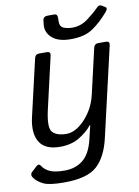

<svg xmlns="http://www.w3.org/2000/svg" viewBox="-106 -779 760 1047"><g transform="rotate(-10 274.5 -255.5)"><path d="M51.8 -178.7 124 -490.7Q128.9 -512.7 150.9 -512.7H192.9Q214.8 -512.7 210 -490.7L143.6 -202.1Q121.6 -106 144.8 -80.6Q168 -55.2 221.7 -55.2Q273.4 -55.2 325 -110.6Q376.5 -166 394 -242.2L451.2 -490.7Q456.1 -512.7 478 -512.7H520Q542 -512.7 537.1 -490.7L422.9 4.4Q399.9 104.5 345.7 154.1Q291.5 203.6 163.1 203.6Q79.6 203.6 47.9 187.5Q16.1 171.4 0 149.4Q-14.2 129.9 1 116.2L28.3 90.8Q43.9 76.7 52.7 90.8Q67.4 114.3 95.2 127.2Q123 140.1 178.2 140.1Q237.3 140.1 279.1 106.7Q320.8 73.2 338.9 -4.9Q350.1 -54.7 356.9 -80.6H355Q326.2 -44.9 281.7 -18.3Q237.3 8.3 175.3 8.3Q92.3 8.3 62 -41.7Q31.7 -91.8 51.8 -178.7ZM204.6 -686Q207 -708 231.9 -708H269Q286.1 -708 285.6 -686L285.2 -669.4Q284.2 -637.2 305.7 -628.7Q327.1 -620.1 354 -620.1Q400.4 -620.1 438.7 -648.4Q477.1 -676.8 504.9 -705.1Q518.1 -718.8 530.8 -710.9L550.3 -699.2Q563 -691.9 545.9 -671.9Q502 -621.1 456.5 -590.3Q411.1 -559.6 335.4 -559.6Q265.6 -559.6 231.4 -590.3Q197.3 -621.1 202.1 -664.1Z"/></g></svg>

Font: Istok Web
Style: BoldItalic
Weight: 700
Italic angle: -13°
Designer: Andrey V. Panov
Foundry: Andrey V. Panov
Version: Version 1.0.2g